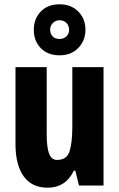

<svg xmlns="http://www.w3.org/2000/svg" viewBox="-20 -862 554 892"><path d="M461 -550V0H347L330 -69H323Q285 10 201 10Q128 10 90 -43Q52 -96 52 -192V-550H197V-237Q197 -178 208 -148.5Q219 -119 245 -119Q291 -119 303.5 -160Q316 -201 316 -274V-550ZM257 -605Q202 -605 169.5 -638.5Q137 -672 137 -723Q137 -775 169.5 -808.5Q202 -842 257 -842Q310 -842 343.5 -808.5Q377 -775 377 -724Q377 -674 344 -639.5Q311 -605 257 -605ZM257 -681Q276 -681 288.5 -693Q301 -705 301 -724Q301 -743 288.5 -755.5Q276 -768 257 -768Q239 -768 226 -755.5Q213 -743 213 -724Q213 -705 224.5 -693Q236 -681 257 -681Z"/></svg>

Font: Noto Sans Lao ExtraCondensed ExtraBold
Style: Regular
Weight: 800
Width: 2
Designer: Monotype Design Team
Foundry: Monotype Imaging Inc.
Version: Version 2.003; ttfautohint (v1.8.4.7-5d5b)